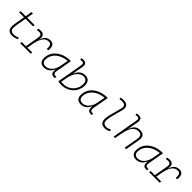

<svg xmlns="http://www.w3.org/2000/svg" viewBox="478 -2525 4318 4318"><g transform="rotate(45 2636.5 -366.5)"><path d="M338.4 9.8Q190.9 9.8 190.9 -138.2Q190.9 -170.9 195.3 -201.7Q199.7 -232.4 209 -287.1L241.7 -473.6H83.5L91.3 -517.6H249.5L276.9 -674.3H323.2L295.9 -517.6H535.6L527.8 -473.6H288.1L255.4 -287.1Q246.1 -232.9 241.9 -203.6Q237.8 -174.3 237.8 -143.1Q237.8 -35.2 342.8 -35.2Q381.8 -35.2 411.9 -42.5Q441.9 -49.8 482.9 -68.4L492.2 -26.4Q459.5 -11.2 422.9 -0.7Q386.2 9.8 338.4 9.8Z M591.3 0 599.1 -43.9H730.5L789.1 -377.9Q792 -396 792 -411.1Q792 -482.4 720.7 -482.4Q684.6 -482.4 650.9 -472.7L643.6 -516.6Q664.1 -522.9 684.8 -525.1Q705.6 -527.3 726.6 -527.3Q838.9 -527.3 838.9 -415.5Q838.9 -393.1 834.5 -365.7H840.8Q861.3 -442.9 908.9 -485.1Q956.5 -527.3 1029.3 -527.3Q1155.3 -527.3 1155.3 -386.7Q1155.3 -361.8 1151.4 -333H1105Q1107.4 -356 1107.4 -375.5Q1107.4 -419.9 1093.8 -445.8Q1073.2 -482.4 1019.5 -482.4Q973.6 -482.4 933.1 -457Q892.6 -431.6 860.6 -373Q828.6 -314.5 807.6 -215.3L777.3 -43.9H933.1L925.3 0Z M1353.5 10.3Q1282.7 10.3 1243.9 -27.8Q1205.1 -65.9 1205.1 -135.3Q1205.1 -223.1 1240.2 -294.7Q1275.4 -366.2 1338.9 -417Q1402.3 -467.8 1488.3 -495.1Q1574.2 -522.5 1675.3 -522.5H1684.1L1614.3 -126Q1611.8 -113.3 1611.8 -102.1Q1611.8 -78.1 1622.6 -63Q1637.7 -40 1672.4 -40H1706.5L1698.7 4.9H1675.8Q1607.9 4.9 1585 -29.8Q1569.8 -51.8 1569.8 -90.3Q1569.8 -111.8 1574.7 -138.7H1567.4Q1534.2 -66.9 1478.8 -28.3Q1423.3 10.3 1353.5 10.3ZM1360.8 -34.7Q1446.8 -34.7 1511.7 -105.5Q1576.7 -176.3 1599.1 -306.2L1628.9 -474.6Q1513.7 -463.4 1429.2 -418Q1344.7 -372.6 1298.3 -300.5Q1252 -228.5 1252 -137.7Q1252 -88.9 1280.8 -61.8Q1309.6 -34.7 1360.8 -34.7Z M1910.2 9.8Q1883.8 9.8 1857.4 7.1Q1831.1 4.4 1804.7 -0.5L1911.1 -604Q1915 -625.5 1915 -641.6Q1915 -662.1 1909.2 -674.8Q1898.4 -697.8 1862.3 -697.8Q1849.1 -697.8 1835.7 -696.5Q1822.3 -695.3 1809.1 -692.4L1803.7 -734.9Q1818.4 -739.3 1833.3 -741Q1848.1 -742.7 1863.3 -742.7Q1926.8 -742.7 1949.2 -709.5Q1963.9 -688 1963.9 -652.3Q1963.9 -632.8 1959.5 -608.9L1916.5 -365.7H1923.8Q1951.7 -442.9 2008.5 -485.1Q2065.4 -527.3 2141.1 -527.3Q2213.9 -527.3 2254.2 -484.1Q2294.4 -440.9 2294.4 -361.3Q2294.4 -282.2 2265.6 -214.6Q2236.8 -147 2184.6 -96.7Q2132.3 -46.4 2062.3 -18.3Q1992.2 9.8 1910.2 9.8ZM1884.3 -183.6 1858.9 -41.5Q1884.3 -35.2 1920.9 -35.2Q1990.7 -35.2 2050.3 -59.3Q2109.9 -83.5 2154.1 -127.2Q2198.2 -170.9 2222.9 -229.2Q2247.6 -287.6 2247.6 -356.4Q2247.6 -416.5 2215.8 -449.5Q2184.1 -482.4 2126.5 -482.4Q2079.1 -482.4 2031.2 -451.2Q1983.4 -419.9 1944.3 -354Q1905.3 -288.1 1884.3 -183.6Z M2525.4 10.3Q2454.6 10.3 2415.8 -27.8Q2377 -65.9 2377 -135.3Q2377 -223.1 2412.1 -294.7Q2447.3 -366.2 2510.7 -417Q2574.2 -467.8 2660.2 -495.1Q2746.1 -522.5 2847.2 -522.5H2856L2786.1 -126Q2783.7 -113.3 2783.7 -102.1Q2783.7 -78.1 2794.4 -63Q2809.6 -40 2844.2 -40H2878.4L2870.6 4.9H2847.7Q2779.8 4.9 2756.8 -29.8Q2741.7 -51.8 2741.7 -90.3Q2741.7 -111.8 2746.6 -138.7H2739.3Q2706.1 -66.9 2650.6 -28.3Q2595.2 10.3 2525.4 10.3ZM2532.7 -34.7Q2618.7 -34.7 2683.6 -105.5Q2748.5 -176.3 2771 -306.2L2800.8 -474.6Q2685.5 -463.4 2601.1 -418Q2516.6 -372.6 2470.2 -300.5Q2423.8 -228.5 2423.8 -137.7Q2423.8 -88.9 2452.6 -61.8Q2481.4 -34.7 2532.7 -34.7Z M3292 9.8Q3140.1 9.8 3140.1 -135.7Q3140.1 -157.2 3144 -195.6Q3147.9 -233.9 3165.5 -300.3L3236.8 -569.3Q3243.7 -594.7 3243.7 -614.7Q3243.7 -697.3 3133.8 -697.3Q3097.2 -697.3 3060.5 -688.5L3050.3 -731Q3074.7 -737.8 3099.6 -740Q3124.5 -742.2 3149.4 -742.2Q3232.4 -742.2 3268.6 -695.3Q3290.5 -667 3290.5 -623Q3290.5 -594.7 3281.2 -559.6L3212.4 -300.3Q3193.8 -230 3190.4 -192.1Q3187 -154.3 3187 -138.2Q3185.5 -35.2 3296.4 -35.2Q3345.7 -35.2 3403.8 -72.3L3421.4 -31.2Q3358.4 9.8 3292 9.8Z M3915 0 3975.6 -344.2Q3979.5 -366.7 3979.5 -385.7Q3979.5 -424.3 3962.9 -447.8Q3937.5 -482.4 3870.6 -482.4Q3818.4 -482.4 3772.9 -451.7Q3727.5 -420.9 3692.9 -349.6Q3658.2 -278.3 3638.2 -156.2L3640.6 -175.3L3609.4 0H3562.5L3668.9 -604Q3672.9 -625.5 3672.9 -641.6Q3672.9 -662.1 3667 -674.8Q3656.2 -697.8 3620.1 -697.8Q3606.9 -697.8 3593.5 -696.5Q3580.1 -695.3 3566.9 -692.4L3561.5 -734.9Q3576.2 -739.3 3591.1 -741Q3606 -742.7 3621.1 -742.7Q3684.6 -742.7 3707 -709.5Q3721.7 -688 3721.7 -652.3Q3721.7 -632.8 3717.3 -608.9L3674.3 -365.7H3682.1Q3703.6 -442.9 3753.7 -485.1Q3803.7 -527.3 3880.4 -527.3Q4027.3 -527.3 4027.3 -394.5Q4027.3 -370.1 4022 -340.3L3961.9 0Z M4283.2 10.3Q4212.4 10.3 4173.6 -27.8Q4134.8 -65.9 4134.8 -135.3Q4134.8 -223.1 4169.9 -294.7Q4205.1 -366.2 4268.6 -417Q4332 -467.8 4418 -495.1Q4503.9 -522.5 4605 -522.5H4613.8L4543.9 -126Q4541.5 -113.3 4541.5 -102.1Q4541.5 -78.1 4552.2 -63Q4567.4 -40 4602.1 -40H4636.2L4628.4 4.9H4605.5Q4537.6 4.9 4514.6 -29.8Q4499.5 -51.8 4499.5 -90.3Q4499.5 -111.8 4504.4 -138.7H4497.1Q4463.9 -66.9 4408.4 -28.3Q4353 10.3 4283.2 10.3ZM4290.5 -34.7Q4376.5 -34.7 4441.4 -105.5Q4506.3 -176.3 4528.8 -306.2L4558.6 -474.6Q4443.4 -463.4 4358.9 -418Q4274.4 -372.6 4228 -300.5Q4181.6 -228.5 4181.6 -137.7Q4181.6 -88.9 4210.4 -61.8Q4239.3 -34.7 4290.5 -34.7Z M4692.9 0 4700.7 -43.9H4832L4890.6 -377.9Q4893.6 -396 4893.6 -411.1Q4893.6 -482.4 4822.3 -482.4Q4786.1 -482.4 4752.4 -472.7L4745.1 -516.6Q4765.6 -522.9 4786.4 -525.1Q4807.1 -527.3 4828.1 -527.3Q4940.4 -527.3 4940.4 -415.5Q4940.4 -393.1 4936 -365.7H4942.4Q4962.9 -442.9 5010.5 -485.1Q5058.1 -527.3 5130.9 -527.3Q5256.8 -527.3 5256.8 -386.7Q5256.8 -361.8 5252.9 -333H5206.5Q5209 -356 5209 -375.5Q5209 -419.9 5195.3 -445.8Q5174.8 -482.4 5121.1 -482.4Q5075.2 -482.4 5034.7 -457Q4994.1 -431.6 4962.2 -373Q4930.2 -314.5 4909.2 -215.3L4878.9 -43.9H5034.7L5026.9 0Z"/></g></svg>

Font: CaskaydiaCove NF ExtraLight
Style: Italic
Weight: 200
Italic angle: -10°
Designer: Aaron Bell
Foundry: Saja Typeworks
Version: Version 2111.001; VTT 6.35;Nerd Fonts 3.2.1